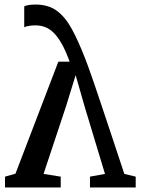

<svg xmlns="http://www.w3.org/2000/svg" viewBox="-20 -824 619 844"><path d="M136 -804Q192 -804 229.2 -777Q266.5 -750 295.2 -697.5Q324 -645 354 -567.5Q358 -558 367.8 -531.2Q377.5 -504.5 392.5 -461Q407.5 -417.5 427.2 -358.2Q447 -299 472 -224Q497 -149 526.5 -59.5L576.5 -47.5V0H375.5V-47.5L441.5 -59.5L352.5 -354L312.5 -493.5L269.5 -354.5L171.5 -59.5L247 -47.5V0H2V-47.5L48 -60.5L236.5 -553H286Q269 -600.5 251.2 -631.8Q233.5 -663 215 -680.8Q196.5 -698.5 177 -705.5Q157.5 -712.5 136 -712.5Q121 -712.5 106.8 -710.2Q92.5 -708 86.5 -704V-796Q94 -800 107.2 -802Q120.5 -804 136 -804Z"/></svg>

Font: Merriweather 24pt Medium
Style: Regular
Weight: 500
Designer: Eben Sorkin
Foundry: Eben Sorkin
Version: Version 2.100